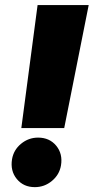

<svg xmlns="http://www.w3.org/2000/svg" viewBox="-20 -748 379 778"><path d="M66.4 -229 132.3 -727.5H339.4L240.2 -229ZM121.1 10.3Q75.2 10.3 48.1 -22.7Q21 -55.7 28.8 -103Q35.2 -140.6 65.4 -165.5Q95.7 -190.4 134.3 -190.4Q180.7 -190.4 207.8 -157.5Q234.9 -124.5 227.1 -77.6Q220.7 -40 190.4 -14.9Q160.2 10.3 121.1 10.3Z"/></svg>

Font: Inter 24pt Black
Style: Italic
Weight: 900
Italic angle: -9.3988°
Designer: Rasmus Andersson
Foundry: rsms
Version: Version 4.001;git-66647c0bb